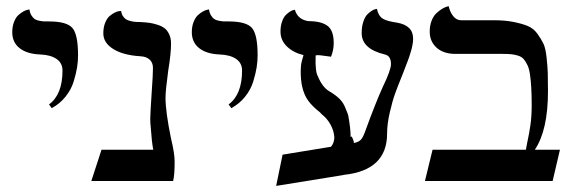

<svg xmlns="http://www.w3.org/2000/svg" viewBox="-20 -591 1862 627"><path d="M148.9 -237.8 140.1 -250Q184.1 -282.2 184.1 -360.8Q184.1 -384.8 165 -398.2Q146 -411.6 111.8 -413.1Q68.4 -414.6 44.2 -433.6Q20 -452.6 20 -485.8Q20 -504.9 25.9 -519.5Q31.7 -534.2 39.8 -541.5Q47.9 -548.8 56.2 -553.5Q64.5 -558.1 70.3 -559.1L76.2 -560.1Q77.6 -548.8 82.5 -541Q87.4 -533.2 92.5 -529.3Q97.7 -525.4 107.4 -523.4Q117.2 -521.5 123 -521.2Q128.9 -521 140.1 -521Q197.8 -521 216.3 -499.8Q234.9 -478.5 234.9 -410.2Q234.9 -391.1 231.7 -370.8Q228.5 -350.6 220.5 -324.5Q212.4 -298.3 193.8 -275.1Q175.3 -252 148.9 -237.8Z M520.5 -272Q520.5 -226.1 538.6 -138.2Q550.3 -90.3 550.3 -64Q550.3 -19 545.4 0H278.3L311.5 -102.1H480.5Q475.6 -126 471.7 -182.1Q470.7 -189 470.7 -204.1Q470.7 -218.8 475.6 -293Q479.5 -346.7 479.5 -369.1Q479.5 -386.7 468.5 -396.5Q457.5 -406.2 439.5 -407.2Q382.3 -410.6 349.9 -430.9Q317.4 -451.2 317.4 -481.9Q317.4 -502 323.5 -516.8Q329.6 -531.7 338.1 -538.8Q346.7 -545.9 355 -550Q363.3 -554.2 369.1 -554.7L375.5 -555.2Q377.4 -543 383.8 -535.2Q390.1 -527.3 399.9 -524.2Q409.7 -521 418 -520Q426.3 -519 438.5 -519Q456.1 -518.1 468.3 -516.4Q480.5 -514.6 494.9 -510Q509.3 -505.4 518.1 -498.3Q526.9 -491.2 532.7 -478.5Q538.6 -465.8 538.6 -448.2Q538.6 -416.5 529.3 -359.9Q520.5 -294.9 520.5 -272Z M735.4 -237.8 726.6 -250Q770.5 -282.2 770.5 -360.8Q770.5 -384.8 751.5 -398.2Q732.4 -411.6 698.2 -413.1Q654.8 -414.6 630.6 -433.6Q606.4 -452.6 606.4 -485.8Q606.4 -504.9 612.3 -519.5Q618.2 -534.2 626.2 -541.5Q634.3 -548.8 642.6 -553.5Q650.9 -558.1 656.7 -559.1L662.6 -560.1Q664.1 -548.8 668.9 -541Q673.8 -533.2 679 -529.3Q684.1 -525.4 693.8 -523.4Q703.6 -521.5 709.5 -521.2Q715.3 -521 726.6 -521Q784.2 -521 802.7 -499.8Q821.3 -478.5 821.3 -410.2Q821.3 -391.1 818.1 -370.8Q814.9 -350.6 806.9 -324.5Q798.8 -298.3 780.3 -275.1Q761.7 -252 735.4 -237.8Z M1135.7 -124Q1151.4 -127 1158.7 -135Q1166 -143.1 1172.9 -163.1Q1206.5 -255.4 1230 -307.1Q1256.8 -362.3 1256.8 -381.8Q1256.8 -408.7 1236.8 -413.1Q1161.1 -431.2 1161.1 -482.9Q1161.1 -503.9 1166.3 -519.5Q1171.4 -535.2 1178.7 -543Q1186 -550.8 1193.4 -555.4Q1200.7 -560.1 1205.6 -561L1210.9 -562Q1215.3 -542.5 1225.1 -533.7Q1234.9 -524.9 1259.8 -520Q1267.1 -518.6 1275.9 -517.1Q1329.1 -508.3 1329.1 -464.8Q1329.1 -460 1328.6 -454.6Q1328.1 -449.2 1326.7 -442.6Q1325.2 -436 1324.2 -431.2Q1323.2 -426.3 1320.3 -418Q1317.4 -409.7 1316.2 -405Q1314.9 -400.4 1311 -390.6Q1307.1 -380.9 1305.7 -377Q1304.2 -373 1299.8 -361.3Q1295.4 -349.6 1293.9 -346.2Q1277.8 -306.6 1269.8 -284.2Q1261.7 -261.7 1252.9 -223.9Q1244.1 -186 1244.1 -154.8Q1244.1 -34.7 1103 -20L1099.1 -19Q973.1 1.5 881.8 16.1L902.8 -85.9L1061 -111.8Q1071.8 -125 1071.8 -143.1Q1070.3 -164.6 1059.1 -184.6Q1047.9 -204.6 1030.8 -217.8Q1029.8 -218.8 1027.8 -220.9Q1025.9 -223.1 1024.9 -224.1Q1000 -243.7 986.6 -262Q973.1 -280.3 966.8 -308.1Q966.3 -309.6 965.8 -312.7Q965.3 -315.9 964.8 -317.9Q960.4 -347.7 962.9 -376Q963.9 -388.2 971.2 -411.1Q938 -418.9 917 -439.2Q896 -459.5 896 -487.8Q896 -505.9 900.9 -520Q905.8 -534.2 912.6 -541.3Q919.4 -548.3 926.3 -552.7Q933.1 -557.1 938 -558.1L942.9 -559.1Q952.1 -527.3 986.8 -522Q1028.8 -522 1049.3 -506.8Q1069.8 -491.7 1069.8 -450.2Q1069.8 -427.7 1061 -405.8Q1031.2 -410.2 1027.8 -410.2Q1018.6 -411.6 1010.7 -410.2V-398.9Q1009.8 -384.8 1011.7 -366.2Q1013.2 -350.1 1018.1 -341.8Q1032.7 -306.2 1055.2 -293Q1076.2 -280.8 1089.1 -267.8Q1102.1 -254.9 1108.9 -235.8Q1115.7 -220.2 1117.2 -213.9Q1125 -171.9 1125 -144L1128.9 -145Q1135.7 -131.3 1135.7 -124Z M1592.3 -524.9Q1629.4 -524.9 1657.2 -519.3Q1685.1 -513.7 1703.9 -505.9Q1722.7 -498 1735.4 -480.2Q1748 -462.4 1754.9 -447.8Q1761.7 -433.1 1764.9 -403.8Q1768.1 -374.5 1768.8 -353.8Q1769.5 -333 1769.5 -293Q1769.5 -166 1726.6 -102.1H1808.6L1784.7 0H1367.7L1392.6 -102.1H1697.3Q1698.2 -108.4 1701.9 -126.2Q1705.6 -144 1707.5 -154.1Q1709.5 -164.1 1711.9 -180.7Q1714.4 -197.3 1715.3 -213.9Q1716.3 -230.5 1716.3 -248Q1716.3 -281.7 1714.8 -305.7Q1713.4 -329.6 1710.7 -348.1Q1708 -366.7 1702.4 -378.4Q1696.8 -390.1 1690.4 -397.7Q1684.1 -405.3 1673.1 -408.9Q1662.1 -412.6 1650.6 -413.8Q1639.2 -415 1621.6 -415H1467.3Q1428.2 -415 1405.8 -435.3Q1383.3 -455.6 1383.3 -487.8Q1383.3 -507.8 1389.6 -523.7Q1396 -539.6 1405.3 -548.1Q1414.6 -556.6 1423.6 -562Q1432.6 -567.4 1439 -569.3L1445.3 -570.8Q1449.2 -551.8 1460 -538.3Q1470.7 -524.9 1485.4 -524.9Z"/></svg>

Font: Common Serif Medium
Style: Regular
Weight: 500
Designer: Philipp H. Poll, Khaled Hosny
Foundry: Stefan Peev, Context Ltd.
Version: Version 1.026